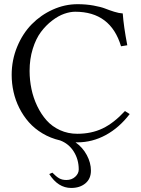

<svg xmlns="http://www.w3.org/2000/svg" viewBox="-20 -678 684 931"><path d="M218.8 166 233.9 159.2Q252.4 178.2 266.8 186.5Q281.2 194.8 301.8 194.8Q327.6 194.8 344.7 179.2Q361.8 163.6 361.8 143.6Q361.8 95.2 337.6 56.9Q313.5 18.6 271.5 2.9Q225.1 -7.8 186.3 -31Q147.5 -54.2 120.1 -85.2Q92.8 -116.2 73.7 -154.1Q54.7 -191.9 45.7 -232.4Q36.6 -272.9 36.6 -314.9Q36.6 -386.7 63.2 -451.2Q89.8 -515.6 134 -560.5Q178.2 -605.5 236.3 -631.6Q294.4 -657.7 356 -657.7Q397.5 -657.7 433.6 -651.1Q469.7 -644.5 490 -636.5Q510.3 -628.4 533.7 -621.1Q557.1 -613.8 575.2 -612.8Q579.6 -550.3 597.2 -458.5L566.9 -453.6Q516.6 -621.1 344.7 -621.1Q319.8 -621.1 291.3 -611.1Q262.7 -601.1 232.7 -578.1Q202.6 -555.2 178.5 -522.9Q154.3 -490.7 138.9 -441.4Q123.5 -392.1 123.5 -334Q123.5 -289.6 132.6 -246.3Q141.6 -203.1 160.4 -163.8Q179.2 -124.5 205.8 -94.5Q232.4 -64.5 271 -46.9Q309.6 -29.3 354.5 -29.3Q423.8 -29.3 478 -55.4Q532.2 -81.5 585.9 -139.6L608.9 -125Q558.1 -58.6 492.9 -23.2Q427.7 12.2 355.5 12.2Q350.6 12.2 346.2 12.2Q380.9 36.6 400.9 74Q420.9 111.3 420.9 149.4Q420.9 189 394 211.2Q367.2 233.4 325.2 233.4Q261.7 233.4 218.8 166Z"/></svg>

Font: Libertinage
Style: l
Weight: 400
Designer: OSP
Foundry: OSP
Version: Version 1.0; 2008; OFL relea